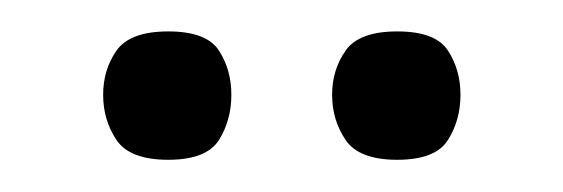

<svg xmlns="http://www.w3.org/2000/svg" viewBox="-20 -564 355 121"><path d="M86 -463.3Q61.8 -463.3 53.4 -475.8Q45 -488.3 45 -504.3Q45 -520 53.4 -532.1Q61.9 -544.2 86 -544.2Q110.2 -544.2 118 -532.1Q125.8 -520 125.8 -504.3Q125.8 -488.3 118 -475.8Q110.1 -463.3 86 -463.3ZM230.3 -463.3Q206.2 -463.3 197.8 -475.8Q189.3 -488.3 189.3 -504.3Q189.3 -520 197.8 -532.1Q206.2 -544.2 230.4 -544.2Q254.5 -544.2 262.3 -532.1Q270.2 -520 270.2 -504.3Q270.2 -488.3 262.3 -475.8Q254.5 -463.3 230.3 -463.3Z"/></svg>

Font: Darker Grotesque Light
Style: Regular
Weight: 300
Designer: Gabriel Lam
Foundry: TypeRant
Version: Version 1.000;gftools[0.9.28]